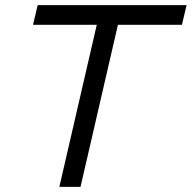

<svg xmlns="http://www.w3.org/2000/svg" viewBox="-20 -724 743 744"><path d="M126 -704H703L685 -628H437L292 0H210L355 -628H108Z"/></svg>

Font: CBA Beacon Sans
Style: Italic
Weight: 400
Italic angle: -13°
Designer: Wei Huang
Foundry: Wei Huang
Version: Version 1.002